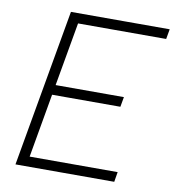

<svg xmlns="http://www.w3.org/2000/svg" viewBox="-79 -763 760 833"><g transform="rotate(10 301.0 -346.5)"><path d="M44.4 0H479.5L486.8 -43.9H99.1L148.4 -325.2H449.2L457 -369.1H156.2L205.6 -649.4H593.8L601.6 -693.4H166.5L158.7 -649.4Z"/></g></svg>

Font: Cascadia Code PL ExtraLight
Style: Italic
Weight: 200
Italic angle: -10°
Monospace: yes
Designer: Aaron Bell
Foundry: Saja Typeworks
Version: Version 2404.023